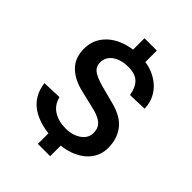

<svg xmlns="http://www.w3.org/2000/svg" viewBox="-258 -957 1187 1187"><g transform="rotate(45 335.0 -364.0)"><path d="M347 10Q224 10 145.5 -41Q67 -92 54 -195L181 -199.5Q194.5 -144.5 238.2 -116.8Q282 -89 346.5 -89Q385 -89 417 -102Q449 -115 468 -138Q487 -161 487 -191Q487 -234.5 460.2 -258.2Q433.5 -282 376.5 -295.5L255 -324.5Q174 -343 125.5 -389.8Q77 -436.5 76 -515.5Q75.5 -581 110.8 -629.8Q146 -678.5 208 -705.2Q270 -732 348.5 -732Q427 -732 484 -703.2Q541 -674.5 572 -626.5Q603 -578.5 603.5 -521L480 -517Q471.5 -572.5 441.5 -602.8Q411.5 -633 349.5 -633Q319.5 -633 293.5 -626Q267.5 -619 248 -605.5Q228.5 -592 217.5 -572.8Q206.5 -553.5 206.5 -529Q206.5 -494 230.8 -473.8Q255 -453.5 319.5 -435L437.5 -404Q533 -379.5 574.8 -324Q616.5 -268.5 616.5 -192Q616.5 -131.5 583 -86.2Q549.5 -41 488.8 -15.5Q428 10 347 10ZM291 99.5V-30H398.5V99.5ZM295 -699V-828.5H403V-699Z"/></g></svg>

Font: Public Sans Thin SemiBold
Style: Regular
Weight: 600
Version: Version 2.001